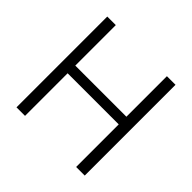

<svg xmlns="http://www.w3.org/2000/svg" viewBox="-179 -908 1088 1088"><g transform="rotate(45 365.0 -364.0)"><path d="M91.8 0V-727.5H160.2V-402.8H569.8V-727.5H638.7V0H569.8V-341.3H160.2V0Z"/></g></svg>

Font: Inter 18pt Light
Style: Regular
Weight: 300
Designer: Rasmus Andersson
Foundry: rsms
Version: Version 4.001;git-66647c0bb